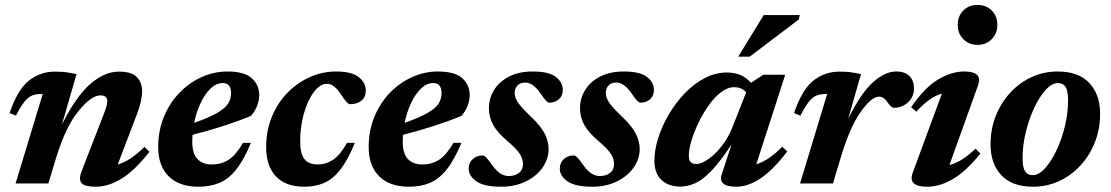

<svg xmlns="http://www.w3.org/2000/svg" viewBox="-20 -730 4422 764"><path d="M43.5 -270 18 -280Q50.5 -375 96 -410Q141.5 -445 198 -445Q222.5 -445 241.5 -442.8Q260.5 -440.5 284.5 -435L226.5 -234.5Q282.5 -346.5 339.2 -395.8Q396 -445 453 -445Q503.5 -445 524.5 -423.2Q545.5 -401.5 545.5 -367.5Q545.5 -329.5 525 -276L448.5 -75.5Q473.5 -82.5 499.2 -99.5Q525 -116.5 555 -145.5L574.5 -126Q516.5 -51.5 464 -19.2Q411.5 13 360.5 13Q317.5 13 304.8 -1.2Q292 -15.5 305 -49.5L393.5 -277.5Q407 -312.5 407 -326.5Q407 -350.5 379.5 -350.5Q343.5 -350.5 292.5 -288.5Q241.5 -226.5 203 -101L172.5 0H42L150 -356H142.5Q123 -356 107.8 -350Q92.5 -344 77.5 -325.5Q62.5 -307 43.5 -270Z M978.5 -161.5Q950 -93 919.5 -55Q889 -17 852.5 -2Q816 13 770 13Q693 13 651.2 -28.5Q609.5 -70 609.5 -144.5Q609.5 -210 632.2 -265.2Q655 -320.5 694 -360.8Q733 -401 782.2 -423.2Q831.5 -445.5 885 -445.5Q953 -445.5 982.2 -418.5Q1011.5 -391.5 1011.5 -352.5Q1011.5 -329 1002.2 -306.8Q993 -284.5 978 -268.5Q927 -247.5 867 -228.2Q807 -209 746 -193.5Q745 -180.5 745 -168Q745 -118 766 -96.8Q787 -75.5 822 -75.5Q860 -75.5 889 -93.8Q918 -112 947 -161.5ZM866 -399.5Q840 -399.5 817.2 -377.2Q794.5 -355 777.8 -319Q761 -283 752.5 -241Q813 -262.5 844.8 -281Q876.5 -299.5 888 -318.2Q899.5 -337 899.5 -360Q899.5 -399.5 866 -399.5Z M1281.5 -396.5Q1253.5 -396.5 1229 -364Q1204.5 -331.5 1189.5 -279.2Q1174.5 -227 1174.5 -168Q1174.5 -118 1191.5 -96.8Q1208.5 -75.5 1245 -75.5Q1277 -75.5 1305 -94Q1333 -112.5 1361 -161.5H1392Q1364.5 -94 1334.8 -55.8Q1305 -17.5 1269.8 -2.2Q1234.5 13 1191 13Q1117 13 1078 -28.2Q1039 -69.5 1039 -144.5Q1039 -210 1061.8 -265.2Q1084.5 -320.5 1123.8 -360.8Q1163 -401 1213 -423.2Q1263 -445.5 1317 -445.5Q1379.5 -445.5 1407.5 -423.2Q1435.5 -401 1435.5 -369.5Q1435.5 -343.5 1418.2 -329.5Q1401 -315.5 1372 -315.5Q1362.5 -315 1337 -354Q1309.5 -396.5 1281.5 -396.5Z M1816 -161.5Q1787.5 -93 1757 -55Q1726.5 -17 1690 -2Q1653.5 13 1607.5 13Q1530.5 13 1488.8 -28.5Q1447 -70 1447 -144.5Q1447 -210 1469.8 -265.2Q1492.5 -320.5 1531.5 -360.8Q1570.5 -401 1619.8 -423.2Q1669 -445.5 1722.5 -445.5Q1790.5 -445.5 1819.8 -418.5Q1849 -391.5 1849 -352.5Q1849 -329 1839.8 -306.8Q1830.5 -284.5 1815.5 -268.5Q1764.5 -247.5 1704.5 -228.2Q1644.5 -209 1583.5 -193.5Q1582.5 -180.5 1582.5 -168Q1582.5 -118 1603.5 -96.8Q1624.5 -75.5 1659.5 -75.5Q1697.5 -75.5 1726.5 -93.8Q1755.5 -112 1784.5 -161.5ZM1703.5 -399.5Q1677.5 -399.5 1654.8 -377.2Q1632 -355 1615.2 -319Q1598.5 -283 1590 -241Q1650.5 -262.5 1682.2 -281Q1714 -299.5 1725.5 -318.2Q1737 -337 1737 -360Q1737 -399.5 1703.5 -399.5Z M1901 -111.5Q1906.5 -111.5 1914 -104.2Q1921.5 -97 1938.5 -73Q1956 -48.5 1972 -39Q1988 -29.5 2004 -29.5Q2029 -29.5 2045 -42Q2061 -54.5 2061 -78Q2061 -97 2048.8 -117Q2036.5 -137 1997.5 -170Q1958.5 -203.5 1942 -233.8Q1925.5 -264 1925.5 -299.5Q1925.5 -339.5 1946.5 -372.8Q1967.5 -406 2006.5 -425.8Q2045.5 -445.5 2099.5 -445.5Q2164 -445.5 2191.8 -424Q2219.5 -402.5 2219.5 -372Q2219.5 -349 2204.2 -335.2Q2189 -321.5 2165.5 -321.5Q2161 -321.5 2153.5 -328.5Q2146 -335.5 2132 -356.5Q2101.5 -401.5 2070.5 -401.5Q2050 -401.5 2039 -390Q2028 -378.5 2028 -359Q2028 -342.5 2041 -322.5Q2054 -302.5 2093.5 -265Q2133 -227.5 2148 -197Q2163 -166.5 2163 -137.5Q2163 -97.5 2138.8 -63Q2114.5 -28.5 2071.8 -7.8Q2029 13 1974.5 13Q1906 13 1875.5 -8.5Q1845 -30 1845 -59Q1845 -82 1861 -96.8Q1877 -111.5 1901 -111.5Z M2263.5 -111.5Q2269 -111.5 2276.5 -104.2Q2284 -97 2301 -73Q2318.5 -48.5 2334.5 -39Q2350.5 -29.5 2366.5 -29.5Q2391.5 -29.5 2407.5 -42Q2423.5 -54.5 2423.5 -78Q2423.5 -97 2411.2 -117Q2399 -137 2360 -170Q2321 -203.5 2304.5 -233.8Q2288 -264 2288 -299.5Q2288 -339.5 2309 -372.8Q2330 -406 2369 -425.8Q2408 -445.5 2462 -445.5Q2526.5 -445.5 2554.2 -424Q2582 -402.5 2582 -372Q2582 -349 2566.8 -335.2Q2551.5 -321.5 2528 -321.5Q2523.5 -321.5 2516 -328.5Q2508.5 -335.5 2494.5 -356.5Q2464 -401.5 2433 -401.5Q2412.5 -401.5 2401.5 -390Q2390.5 -378.5 2390.5 -359Q2390.5 -342.5 2403.5 -322.5Q2416.5 -302.5 2456 -265Q2495.5 -227.5 2510.5 -197Q2525.5 -166.5 2525.5 -137.5Q2525.5 -97.5 2501.2 -63Q2477 -28.5 2434.2 -7.8Q2391.5 13 2337 13Q2268.5 13 2238 -8.5Q2207.5 -30 2207.5 -59Q2207.5 -82 2223.5 -96.8Q2239.5 -111.5 2263.5 -111.5Z M2852.5 -38 2891 -155.5Q2846 -87 2811 -50.5Q2776 -14 2746 -0.8Q2716 12.5 2686.5 12.5Q2641.5 12.5 2612.8 -13.2Q2584 -39 2584 -91Q2584 -133 2599.2 -181Q2614.5 -229 2641.5 -275Q2668.5 -321 2704.8 -358.8Q2741 -396.5 2783.8 -419Q2826.5 -441.5 2872.5 -441.5Q2902 -441.5 2925.2 -432Q2948.5 -422.5 2968.5 -400.5L3017 -432.5H3104.5L2989.5 -76.5Q3038 -90.5 3092.5 -146L3112.5 -127.5Q3058 -55 3007.5 -21Q2957 13 2909.5 13Q2835 13 2852.5 -38ZM2721 -110.5Q2721 -92.5 2728.2 -85Q2735.5 -77.5 2751 -77.5Q2770.5 -77.5 2797.8 -96.2Q2825 -115 2852 -149Q2879 -183 2896.5 -229L2949 -362Q2942 -371.5 2930.2 -377.2Q2918.5 -383 2901.5 -383Q2875 -383 2849 -363Q2823 -343 2800 -310.8Q2777 -278.5 2759.2 -241.2Q2741.5 -204 2731.2 -169.5Q2721 -135 2721 -110.5ZM2917.5 -504.5 3019 -670H3162.5L3158.5 -652.5L2963 -504.5Z M3271.5 -356H3264Q3244.5 -356 3229.2 -350Q3214 -344 3199 -325.5Q3184 -307 3165 -270L3139.5 -280Q3172 -375 3217.5 -410Q3263 -445 3319.5 -445Q3344 -445 3363 -442.8Q3382 -440.5 3406 -435L3355 -257Q3406 -360.5 3454 -403Q3502 -445.5 3545.5 -445.5Q3581.5 -445.5 3599.2 -427Q3617 -408.5 3617 -378.5Q3617 -344.5 3593.2 -322.8Q3569.5 -301 3537.5 -301Q3526.5 -301 3511.5 -323Q3496.5 -345.5 3478 -345.5Q3447.5 -345.5 3404 -283.5Q3360.5 -221.5 3324.5 -100L3294.5 0H3163.5Z M3791 -631Q3791 -666.5 3813.5 -688.5Q3836 -710.5 3869.5 -710.5Q3903.5 -710.5 3926 -688.5Q3948.5 -666.5 3948.5 -631Q3948.5 -596.5 3926 -574Q3903.5 -551.5 3869.5 -551.5Q3836 -551.5 3813.5 -574Q3791 -596.5 3791 -631ZM3612 -43 3728 -357.5Q3702.5 -350.5 3677.8 -332.8Q3653 -315 3626 -285.5L3605.5 -303.5Q3659.5 -382 3712.8 -413.8Q3766 -445.5 3817 -445.5Q3892 -445.5 3871.5 -389.5L3758 -73.5Q3783 -79.5 3808.2 -95.5Q3833.5 -111.5 3862 -138.5L3881 -119Q3824.5 -48.5 3772.2 -17.8Q3720 13 3669.5 13Q3591 13 3612 -43Z M4189 -445.5Q4271.5 -445.5 4314.5 -399.8Q4357.5 -354 4357.5 -277Q4357.5 -216.5 4336.8 -164Q4316 -111.5 4279.2 -71.5Q4242.5 -31.5 4194 -9.2Q4145.5 13 4090 13Q4007.5 13 3964.5 -32.8Q3921.5 -78.5 3921.5 -155.5Q3921.5 -216 3942.2 -268.5Q3963 -321 3999.8 -361Q4036.5 -401 4085 -423.2Q4133.5 -445.5 4189 -445.5ZM4089.5 -33Q4113.5 -33 4138.2 -60.2Q4163 -87.5 4184 -131.8Q4205 -176 4217.5 -228.2Q4230 -280.5 4230 -330.5Q4230 -369 4220 -384.2Q4210 -399.5 4190 -399.5Q4165.5 -399.5 4140.8 -372.2Q4116 -345 4095.2 -300.5Q4074.5 -256 4061.8 -204Q4049 -152 4049 -101.5Q4049 -63.5 4059 -48.2Q4069 -33 4089.5 -33Z"/></svg>

Font: Newsreader Text
Style: Bold Italic
Weight: 700
Italic angle: -17°
Designer: Hugues Gentile
Foundry: Production Type
Version: Version 1.001